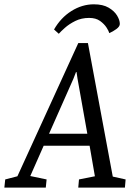

<svg xmlns="http://www.w3.org/2000/svg" viewBox="-67 -848 605 868"><path d="M357.4 -828.5Q398.2 -828.5 424 -813.4Q449.8 -798.3 462.3 -777.6Q474.7 -756.9 474.7 -739.9Q474.7 -728 458.9 -716.5Q443.1 -705.1 427.1 -698.3Q424.9 -707.4 414.6 -723.5Q404.3 -739.5 385.4 -753.3Q366.4 -767 335.9 -767Q301.1 -767 273.2 -753.1Q245.4 -739.2 226.4 -722.2Q207.4 -705.2 198.8 -695.3L177.3 -714.7Q207.8 -768 255.9 -798.2Q304.1 -828.5 357.4 -828.5ZM-47.3 0 -43.4 -36.8 11.7 -51.1 287 -653.4H330.5L442.8 -49.7L500.9 -36.8L497.7 0H286.8L290.1 -36.8L362 -51.1L338.1 -189.1H130.4L69.9 -52.2L143.7 -36.8L140 0ZM154.7 -243.3H327.8L283.5 -492L279 -522.3H276.6L264.9 -492Z"/></svg>

Font: Faustina Light
Style: Italic
Weight: 300
Italic angle: -8°
Designer: Alfonso Garcia
Foundry: http://www.omnibus-type.com
Version: Version 1.200